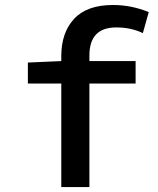

<svg xmlns="http://www.w3.org/2000/svg" viewBox="-20 -757 640 777"><path d="M228 0V-418.9H92.8V-503.9L228 -509.8V-529.8Q228 -625 280 -680.9Q332 -736.8 437 -736.8Q511.7 -736.8 582 -708L558.1 -623Q510.7 -646 450.2 -646Q341.8 -646 341.8 -532.2V-509.8H528.8V-418.9H341.8V0Z"/></svg>

Font: Office Code Pro Medium
Style: Regular
Weight: 500
Designer: Nathan Rutzky & Paul D. Hunt
Foundry: Adobe Systems Incorporated
Version: Version 1.004;PS 001.004;hotconv 1.0.70;makeotf.lib2.5.58329